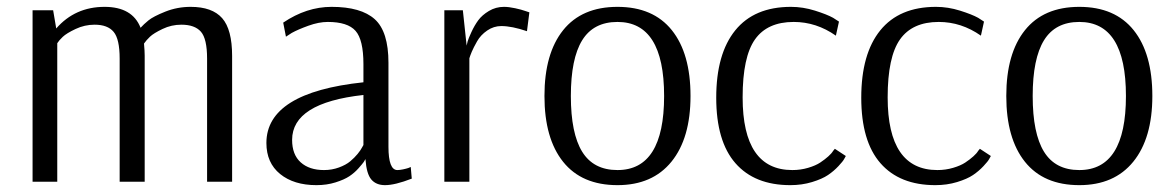

<svg xmlns="http://www.w3.org/2000/svg" viewBox="-20 -530 3419 560"><path d="M75 0V-500H135L144 -447Q199 -510 285 -510Q366 -510 390 -449Q399 -459 413 -470.5Q427 -482 462 -496Q497 -510 536 -510Q599 -510 628 -477Q657 -444 657 -367V0H584V-359Q584 -417 566 -437.5Q548 -458 509 -458Q480 -458 454 -445.5Q428 -433 417.5 -423Q407 -413 400 -403Q402 -381 402 -368V0H329V-359Q329 -416 311.5 -437Q294 -458 256 -458Q227 -458 200.5 -445.5Q174 -433 163 -422.5Q152 -412 147 -404V0Z M903 10Q837 10 797 -22.5Q757 -55 757 -113Q757 -260 1040 -290V-343Q1040 -414 1017 -440Q994 -466 936 -466Q910 -466 879.5 -455Q849 -444 831 -434L814 -423L806 -464Q874 -510 947 -510Q1033 -510 1073 -474Q1113 -438 1113 -347V-102Q1113 -34 1139 -34Q1146 -34 1155.5 -36Q1165 -38 1171 -40L1178 -43L1181 -9Q1132 10 1103 10Q1077 10 1063 -6.5Q1049 -23 1046 -65H1045Q1044 -62 1040.5 -57Q1037 -52 1025.5 -39Q1014 -26 999 -16Q984 -6 958.5 2Q933 10 903 10ZM925 -34Q948 -34 968.5 -41.5Q989 -49 1001.5 -59.5Q1014 -70 1023 -81Q1032 -92 1036 -100L1040 -107V-253Q832 -230 832 -122Q832 -79 857 -56.5Q882 -34 925 -34Z M1276 0V-500H1330L1341 -397Q1342 -402 1344 -409.5Q1346 -417 1355 -436.5Q1364 -456 1375 -471Q1386 -486 1406 -498Q1426 -510 1450 -510Q1464 -510 1482.5 -506Q1501 -502 1512 -498L1524 -494L1517 -439Q1473 -454 1442 -454Q1420 -454 1401 -441Q1382 -428 1371.5 -409.5Q1361 -391 1356 -379Q1351 -367 1349 -360V0Z M1781 10Q1677 10 1622.5 -58Q1568 -126 1568 -250Q1568 -374 1622.5 -442Q1677 -510 1781 -510Q1885 -510 1939.5 -442Q1994 -374 1994 -250Q1994 -127 1938.5 -58.5Q1883 10 1781 10ZM1781 -34Q1917 -34 1917 -250Q1917 -466 1781 -466Q1711 -466 1678 -412.5Q1645 -359 1645 -250Q1645 -141 1678 -87.5Q1711 -34 1781 -34Z M2285 10Q2181 10 2125 -54Q2069 -118 2069 -245Q2069 -373 2124.5 -441.5Q2180 -510 2287 -510Q2322 -510 2357 -499Q2392 -488 2410 -478L2427 -467L2418 -426Q2361 -466 2295 -466Q2218 -466 2182 -415Q2146 -364 2146 -246Q2146 -34 2291 -34Q2315 -34 2337 -40.5Q2359 -47 2372.5 -56Q2386 -65 2396 -74Q2406 -83 2410 -90L2415 -96L2447 -75Q2445 -72 2442 -66Q2439 -60 2425.5 -45.5Q2412 -31 2395 -19.5Q2378 -8 2348.5 1Q2319 10 2285 10Z M2708 10Q2604 10 2548 -54Q2492 -118 2492 -245Q2492 -373 2547.5 -441.5Q2603 -510 2710 -510Q2745 -510 2780 -499Q2815 -488 2833 -478L2850 -467L2841 -426Q2784 -466 2718 -466Q2641 -466 2605 -415Q2569 -364 2569 -246Q2569 -34 2714 -34Q2738 -34 2760 -40.5Q2782 -47 2795.5 -56Q2809 -65 2819 -74Q2829 -83 2833 -90L2838 -96L2870 -75Q2868 -72 2865 -66Q2862 -60 2848.5 -45.5Q2835 -31 2818 -19.5Q2801 -8 2771.5 1Q2742 10 2708 10Z M3128 10Q3024 10 2969.5 -58Q2915 -126 2915 -250Q2915 -374 2969.5 -442Q3024 -510 3128 -510Q3232 -510 3286.5 -442Q3341 -374 3341 -250Q3341 -127 3285.5 -58.5Q3230 10 3128 10ZM3128 -34Q3264 -34 3264 -250Q3264 -466 3128 -466Q3058 -466 3025 -412.5Q2992 -359 2992 -250Q2992 -141 3025 -87.5Q3058 -34 3128 -34Z"/></svg>

Font: Arsenal
Style: Regular
Weight: 400
Designer: Andrij Shevchenko
Foundry: Stairsfor
Version: Version 2.001;PS 002.001;hotconv 1.0.88;makeotf.lib2.5.64775